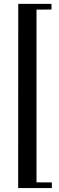

<svg xmlns="http://www.w3.org/2000/svg" viewBox="-20 -734 307 996"><path d="M74.2 241.7 74.7 -713.9H247.1V-684.6L169.4 -684.1V211.9L249 212.4V241.7Z"/></svg>

Font: Vidaloka
Style: Regular
Weight: 400
Designer: Cyreal (www.cyreal.org)
Foundry: Cyreal (www.cyreal.org)
Version: Version 1.011